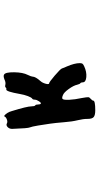

<svg xmlns="http://www.w3.org/2000/svg" viewBox="232 -740 536 1040"><g transform="rotate(-90 500.0 -220.0)"><path d="M590 -464Q608 -471 616 -466Q629 -459 628.5 -411.5Q628 -364 614 -337Q605 -318 605 -312Q605 -296 581 -269Q574 -262 569.5 -250Q565 -238 564.5 -230.5Q564 -223 568 -222Q575 -222 610 -192Q645 -162 649 -153Q650 -149 654 -139.5Q658 -130 660 -126Q678 -84 678 -56Q678 -46 675 -41.5Q672 -37 661 -32Q631 -18 602.5 -20.5Q574 -23 574 -40Q574 -49 569 -53Q565 -55 561 -70Q557 -89 538 -115.5Q519 -142 505 -147Q489 -154 484 -149Q478 -143 479.5 -112.5Q481 -82 489 -45Q494 -17 493.5 -10Q493 -3 485 3Q475 12 475 17Q475 28 423 28Q396 28 386 19.5Q376 11 376 -13Q376 -38 369 -66Q361 -99 358 -141Q354 -190 350 -217Q347 -232 340 -282Q334 -317 330 -326Q325 -335 322 -420Q321 -436 331 -446Q341 -456 351 -451Q359 -446 372 -450.5Q385 -455 388 -462Q392 -472 408 -448Q415 -437 418 -425Q444 -341 444 -317Q444 -301 449 -297Q454 -295 454 -282Q454 -269 459 -267Q463 -264 471.5 -277Q480 -290 480 -299Q480 -310 485 -313Q492 -317 499.5 -337Q507 -357 511 -381Q524 -455 535 -454Q542 -452 546 -457Q549 -462 561 -459Q574 -456 590 -464Z"/></g></svg>

Font: kilitelen
Style: Regular
Weight: 400
Designer: kili Temeke
Version: Version 1.0